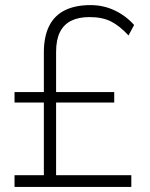

<svg xmlns="http://www.w3.org/2000/svg" viewBox="-20 -733 589 753"><path d="M37 0V-46H152V-331H37V-372H152V-527Q152 -589 172.5 -630.5Q193 -672 234 -692.5Q275 -713 335 -713Q386 -713 430 -692Q474 -671 506 -635L484 -594Q449 -632 415 -649Q381 -666 331 -666Q288 -666 259 -651.5Q230 -637 215 -607Q200 -577 200 -529V-372H428V-331H200V-46H495V0Z"/></svg>

Font: Nunito Sans 7pt SemiCondensed ExtraLight
Style: Regular
Weight: 250
Width: 4
Designer: Vernon Adams
Foundry: Vernon Adams
Version: Version 3.101;gftools[0.9.27]